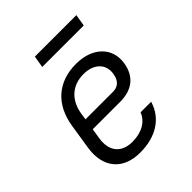

<svg xmlns="http://www.w3.org/2000/svg" viewBox="-206 -871 1011 1011"><g transform="rotate(-45 300.0 -365.0)"><path d="M208 -674H517L528 -740H219ZM254 10C372 10 456 -44 484 -139H405C387 -90 335 -59 266 -59C183 -59 141 -112 155 -197L164 -254H369C457 -254 514 -298 527 -383C543 -484 469 -560 345 -560C211 -560 122 -482 100 -345L78 -205C57 -73 126 10 254 10ZM174 -318 179 -353C193 -442 250 -494 335 -494C413 -494 458 -447 447 -383C440 -338 415 -318 379 -318Z"/></g></svg>

Font: JetBrains Mono Light
Style: Italic
Weight: 336
Italic angle: -9°
Monospace: yes
Designer: Philipp Nurullin, Konstantin Bulenkov
Foundry: JetBrains
Version: Version 2.305